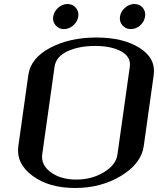

<svg xmlns="http://www.w3.org/2000/svg" viewBox="-20 -937 790 957"><path d="M565.4 -167 627 -604.5Q633.8 -653.3 584.5 -680.7Q535.2 -708 454.1 -708Q373 -708 315.9 -681.2Q258.8 -654.3 252 -604.5L190.4 -167Q183.6 -115.2 232.9 -78.6Q282.2 -42 360.4 -42Q437.5 -42 498 -78.6Q558.6 -115.2 565.4 -167ZM696.3 -208Q683.6 -121.1 583.5 -60.5Q483.4 0 354.5 0Q223.6 0 141.6 -61Q59.6 -122.1 71.3 -208L121.1 -562.5Q132.8 -647.5 230 -698.7Q327.1 -750 460 -750Q593.8 -750 675.8 -698.2Q757.8 -646.5 746.1 -562.5ZM649.4 -917Q675.8 -917 691.4 -898.4Q707 -879.9 703.1 -854.5Q699.2 -829.1 678.7 -810.5Q658.2 -792 631.8 -792Q606.4 -792 590.3 -810.5Q574.2 -829.1 578.1 -854.5Q582 -879.9 603 -898.4Q624 -917 649.4 -917ZM257.3 -810.5Q241.2 -829.1 245.1 -854.5Q249 -879.9 270 -898.4Q291 -917 316.4 -917Q341.8 -917 357.9 -898.4Q374 -879.9 370.1 -854.5Q366.2 -829.1 345.2 -810.5Q324.2 -792 298.8 -792Q273.4 -792 257.3 -810.5Z"/></svg>

Font: okolaks
Style: BoldItalic
Weight: 600
Width: 8
Italic angle: -8°
Version: Version 000.6.0